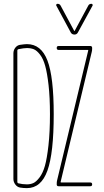

<svg xmlns="http://www.w3.org/2000/svg" viewBox="-20 -970 540 1000"><path d="M348.6 -800.8 273.4 -940.4Q271.5 -943.4 273.4 -946.8Q275.4 -950.2 279.3 -950.2Q291 -950.2 295.9 -940.4L366.2 -809.6Q366.2 -808.6 368.2 -808.6Q369.1 -808.6 369.1 -809.6L439.5 -940.4Q444.3 -950.2 456.1 -950.2Q460 -950.2 461.9 -946.8Q463.9 -943.4 461.9 -940.4L385.7 -800.8Q379.9 -790 368.2 -790Q354.5 -790 348.6 -800.8ZM277.3 -30.3 439.5 -707V-709Q439.5 -710 438.5 -710H285.2Q275.4 -710 275.4 -720.2Q275.4 -730.5 285.2 -730.5H450.2Q460 -730.5 460 -719.7Q460 -706.1 458 -700.2L295.9 -23.4V-21.5Q295.9 -20.5 296.9 -19.5H450.2Q460 -19.5 460 -9.8Q460 0 450.2 0H285.2Q275.4 0 275.4 -9.8Q275.4 -24.4 277.3 -30.3ZM70.3 -708V-22.5Q70.3 -17.6 74.2 -15.6Q96.7 -9.8 120.1 -9.8Q138.7 -9.8 153.8 -16.6Q168.9 -23.4 186 -45.9Q203.1 -68.4 213.9 -106Q224.6 -143.6 232.4 -212.9Q240.2 -282.2 240.2 -375Q240.2 -462.9 232.9 -526.9Q225.6 -590.8 215.3 -627.4Q205.1 -664.1 188.5 -685.5Q171.9 -707 156.2 -713.4Q140.6 -719.7 120.1 -719.7Q104.5 -719.7 76.2 -713.9Q70.3 -711.9 70.3 -708ZM84 6.8Q69.3 3.9 59.6 -9.3Q49.8 -22.5 49.8 -38.1V-692.4Q49.8 -708 59.1 -720.7Q68.4 -733.4 83 -736.3Q109.4 -740.2 120.1 -740.2Q194.3 -740.2 227.1 -654.8Q259.8 -569.3 259.8 -375Q259.8 -172.9 227.1 -81.5Q194.3 9.8 120.1 9.8Q101.6 9.8 84 6.8Z"/></svg>

Font: Rounded Mgen+ 1mn thin
Style: Regular
Weight: 100
Designer: [Source Han Sans]
Ryoko NISHIZUKA  (kana & ideographs); Paul D. Hunt (Latin, Greek & Cyrillic); Wenlong ZHANG  (bopomofo
Version: Version 1.059.20150602